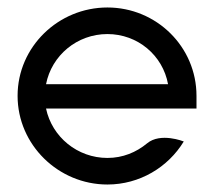

<svg xmlns="http://www.w3.org/2000/svg" viewBox="-20 -482 576 513"><path d="M103 -192H505V-226C505 -357 398 -462 267 -462C136 -462 27 -357 27 -226C27 -95 136 11 267 11C353 11 429 -35 471 -104C471 -104 409 -129 373 -99C344 -75 308 -60 267 -60C187 -60 119 -116 103 -192ZM429 -257H103C118 -334 186 -391 267 -391C348 -391 415 -334 429 -257Z"/></svg>

Font: Charger
Style: Regular
Weight: 400
Designer: Jasper
Foundry: Cannot Into Space Fonts
Version: Version 0.98